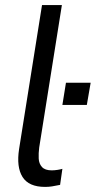

<svg xmlns="http://www.w3.org/2000/svg" viewBox="-20 -725 376 754"><path d="M157 9Q93 9 68.5 -30Q44 -69 55 -140L145 -705H223L134 -146Q131 -123 132 -102.5Q133 -82 145 -69Q157 -56 183 -56Q194 -56 206.5 -58Q219 -60 225 -62L216 1Q197 5 184 7Q171 9 157 9ZM225 -313 239 -400H336L321 -313Z"/></svg>

Font: Nunito Sans 10pt Condensed
Style: Italic
Weight: 400
Width: 3
Italic angle: -9°
Designer: Vernon Adams
Foundry: Vernon Adams
Version: Version 3.101;gftools[0.9.27]